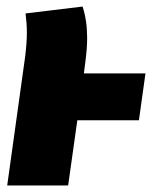

<svg xmlns="http://www.w3.org/2000/svg" viewBox="-20 -566 468 586"><path d="M404 -199H216L188 0H2L57 -395Q62 -437 62 -466Q62 -493 58 -525L232 -546Q246 -504 246 -450Q246 -417 240 -373L236 -342H424Z"/></svg>

Font: Fira Sans Condensed Black
Style: Italic
Weight: 900
Width: 3
Italic angle: -8°
Designer: Carrois Corporate & Edenspiekermann AG
Foundry: Carrois Corporate GbR & Edenspiekermann AG
Version: Version 4.203